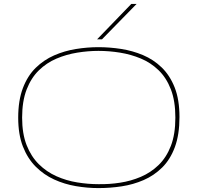

<svg xmlns="http://www.w3.org/2000/svg" viewBox="-20 -951 1010 981"><path d="M483 10Q426 10 367.5 0Q309 -10 256.5 -34Q204 -58 162.5 -99.5Q121 -141 97 -202.5Q73 -264 73 -350Q73 -438 97 -501Q121 -564 162.5 -604.5Q204 -645 256.5 -668Q309 -691 367.5 -700.5Q426 -710 483 -710Q540 -710 598.5 -701Q657 -692 710.5 -669.5Q764 -647 806 -606.5Q848 -566 872.5 -504Q897 -442 897 -353Q897 -263 873.5 -199.5Q850 -136 808.5 -95Q767 -54 714 -31Q661 -8 602 1Q543 10 483 10ZM483 -10Q538 -9 593.5 -17.5Q649 -26 699.5 -47.5Q750 -69 790 -107.5Q830 -146 853 -205.5Q876 -265 876 -350Q876 -435 853 -494.5Q830 -554 790 -592.5Q750 -631 699.5 -652Q649 -673 593.5 -682Q538 -691 483 -691Q430 -691 374.5 -682Q319 -673 268.5 -651.5Q218 -630 178.5 -591.5Q139 -553 116 -493.5Q93 -434 93 -350Q93 -268 116 -209.5Q139 -151 178.5 -112Q218 -73 268.5 -50.5Q319 -28 374.5 -19Q430 -10 483 -10ZM476 -750 651 -931H678L501 -750Z"/></svg>

Font: Georama Extended Thin
Style: Regular
Weight: 100
Width: 7
Designer: Jean-Baptiste Levee
Foundry: Production Type
Version: Version 1.000